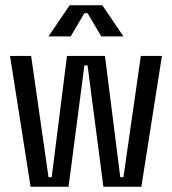

<svg xmlns="http://www.w3.org/2000/svg" viewBox="-20 -708 652 728"><path d="M516 0H372L312 -460H300L240 0H96L18 -496H98L164 -36H176L234 -496H378L436 -36H448L514 -496H594ZM364 -570 312 -658H300L248 -570H164L244 -688H368L448 -570Z"/></svg>

Font: Space Mono
Style: Regular
Weight: 400
Monospace: yes
Designer: Colophon Foundry / Benjamin Critton
Foundry: Colophon Foundry
Version: Version 1.000;PS 1.003;hotconv 1.0.81;makeotf.lib2.5.63406